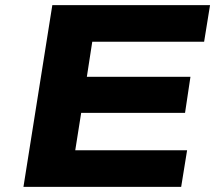

<svg xmlns="http://www.w3.org/2000/svg" viewBox="-20 -725 848 745"><path d="M71 0 183 -705H795L772 -563H338L317 -427H719L698 -287H295L272 -142H706L683 0Z"/></svg>

Font: Nunito Sans 7pt Expanded ExtraBold
Style: Italic
Weight: 800
Width: 7
Italic angle: -9°
Designer: Vernon Adams
Foundry: Vernon Adams
Version: Version 3.101;gftools[0.9.27]